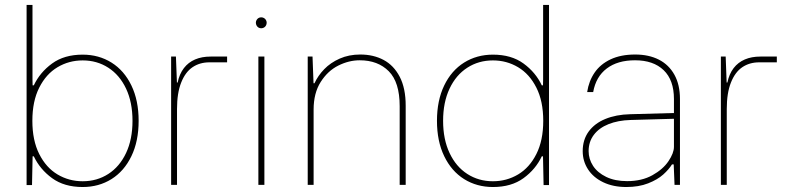

<svg xmlns="http://www.w3.org/2000/svg" viewBox="-20 -750 3211 779"><path d="M111.8 -730V-409.2H87.9V-730ZM117.2 -115.7H112.3L109.9 1H87.9V-259.8L100.6 -264.6L111.3 -259.8Q111.3 -180.2 139.2 -125Q167 -69.8 213.4 -42.2Q259.8 -14.6 315.4 -14.6Q373.5 -14.6 419.4 -44.2Q465.3 -73.7 491.5 -129.2Q517.6 -184.6 517.6 -259.8L530.8 -264.6L542.5 -259.8Q542.5 -177.2 513.2 -116.5Q483.9 -55.7 432.4 -23.4Q380.9 8.8 315.4 8.8Q240.7 8.8 191.4 -27.1Q142.1 -63 117.2 -115.7ZM542.5 -259.8 530.8 -254.9 517.6 -259.8Q517.6 -335 491.5 -390.4Q465.3 -445.8 419.4 -475.3Q373.5 -504.9 315.4 -504.9Q259.8 -504.9 213.4 -477.3Q167 -449.7 139.2 -394.5Q111.3 -339.4 111.3 -259.8L100.6 -254.9L87.9 -259.8V-520.5H109.9L112.3 -403.8H117.2Q142.1 -456.5 191.4 -492.4Q240.7 -528.3 315.4 -528.3Q380.9 -528.3 432.4 -496.1Q483.9 -463.9 513.2 -403.1Q542.5 -342.3 542.5 -259.8Z M696.8 -415H700.7Q708 -450.2 726.1 -473.6Q744.1 -497.1 771.5 -508.8Q798.8 -520.5 834.5 -520.5H901.4V-497.1H829.6Q790.5 -497.1 761.2 -477.3Q731.9 -457.5 715.1 -415Q698.2 -372.6 698.2 -307.6ZM697.8 -415 698.2 -336.9V0H674.3V-520.5H693.8Z M1052.7 -520.5V0H1028.3V-520.5ZM1018.1 -657.7Q1018.1 -663.6 1021 -668.7Q1023.9 -673.8 1028.8 -676.8Q1033.7 -679.7 1039.6 -679.7Q1045.9 -679.7 1051 -676.8Q1056.2 -673.8 1059.1 -668.7Q1062 -663.6 1062 -657.7Q1062 -651.9 1059.1 -646.5Q1056.2 -641.1 1051 -638.2Q1045.9 -635.3 1039.6 -635.3Q1033.7 -635.3 1028.8 -638.2Q1023.9 -641.1 1021 -646.5Q1018.1 -651.9 1018.1 -657.7Z M1252 -415 1252.4 -336.9V0H1228.5V-520.5H1248ZM1439.5 -505.4Q1395.5 -505.4 1352.5 -483.9Q1309.6 -462.4 1281 -417.2Q1252.4 -372.1 1252.4 -305.2L1251 -412.1H1255.9Q1270 -442.9 1295.4 -469.2Q1320.8 -495.6 1358.2 -512.2Q1395.5 -528.8 1441.9 -528.8Q1495.1 -528.8 1536.4 -506.8Q1577.6 -484.9 1601.8 -438.5Q1626 -392.1 1626 -321.3V0H1601.6V-319.3Q1601.6 -416.5 1557.4 -460.9Q1513.2 -505.4 1439.5 -505.4Z M2183.6 -730V-409.2H2207.5V-730ZM2178.2 -115.7H2183.1L2185.5 1H2207.5V-259.8L2194.8 -264.6L2184.1 -259.8Q2184.1 -180.2 2156.2 -125Q2128.4 -69.8 2082 -42.2Q2035.6 -14.6 1980 -14.6Q1921.9 -14.6 1876 -44.2Q1830.1 -73.7 1804 -129.2Q1777.8 -184.6 1777.8 -259.8L1764.6 -264.6L1752.9 -259.8Q1752.9 -177.2 1782.2 -116.5Q1811.5 -55.7 1863 -23.4Q1914.6 8.8 1980 8.8Q2054.7 8.8 2104 -27.1Q2153.3 -63 2178.2 -115.7ZM1752.9 -259.8 1764.6 -254.9 1777.8 -259.8Q1777.8 -335 1804 -390.4Q1830.1 -445.8 1876 -475.3Q1921.9 -504.9 1980 -504.9Q2035.6 -504.9 2082 -477.3Q2128.4 -449.7 2156.2 -394.5Q2184.1 -339.4 2184.1 -259.8L2194.8 -254.9L2207.5 -259.8V-520.5H2185.5L2183.1 -403.8H2178.2Q2153.3 -456.5 2104 -492.4Q2054.7 -528.3 1980 -528.3Q1914.6 -528.3 1863 -496.1Q1811.5 -463.9 1782.2 -403.1Q1752.9 -342.3 1752.9 -259.8Z M2344.2 -136.7Q2344.2 -183.1 2368.4 -216.3Q2392.6 -249.5 2436 -267.3Q2479.5 -285.2 2536.6 -286.6L2714.4 -291.5V-348.1Q2714.4 -425.3 2672.6 -465.3Q2630.9 -505.4 2556.6 -505.4Q2485.8 -505.4 2441.9 -472.2Q2397.9 -439 2386.7 -376.5H2362.3Q2369.1 -421.4 2392.6 -455.6Q2416 -489.7 2457.5 -509.3Q2499 -528.8 2557.1 -528.8Q2612.3 -528.8 2653.1 -508.1Q2693.8 -487.3 2716.3 -446.8Q2738.8 -406.2 2738.8 -348.6V0H2716.8L2713.4 -83H2706.5Q2693.8 -62.5 2670.7 -41.7Q2647.5 -21 2609.6 -6.1Q2571.8 8.8 2521 8.8Q2467.8 8.8 2427.5 -10.5Q2387.2 -29.8 2365.7 -63Q2344.2 -96.2 2344.2 -136.7ZM2714.4 -154.3V-268.1L2538.6 -263.2Q2487.3 -261.7 2449 -246.3Q2410.6 -231 2389.4 -202.9Q2368.2 -174.8 2368.2 -136.7Q2368.2 -105 2386.2 -77.1Q2404.3 -49.3 2439.7 -32.2Q2475.1 -15.1 2524.4 -15.1Q2584 -15.1 2627 -39.1Q2669.9 -63 2692.1 -95.9Q2714.4 -128.9 2714.4 -154.3Z M2927.2 -415H2931.2Q2938.5 -450.2 2956.5 -473.6Q2974.6 -497.1 3002 -508.8Q3029.3 -520.5 3064.9 -520.5H3131.8V-497.1H3060.1Q3021 -497.1 2991.7 -477.3Q2962.4 -457.5 2945.6 -415Q2928.7 -372.6 2928.7 -307.6ZM2928.2 -415 2928.7 -336.9V0H2904.8V-520.5H2924.3Z"/></svg>

Font: Wand UI Pro
Style: Regular
Weight: 400
Designer: Andreas Faust
Version: Version 1.003;FEAKit 1.0